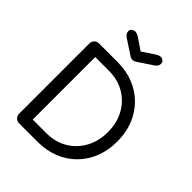

<svg xmlns="http://www.w3.org/2000/svg" viewBox="-274 -1173 1327 1327"><g transform="rotate(45 389.5 -509.0)"><path d="M148 0Q127 0 113.5 -13.5Q100 -27 100 -48V-733Q100 -754 113.5 -767.5Q127 -781 148 -781H328Q414 -781 485 -752.5Q556 -724 608 -671.5Q660 -619 688 -548Q716 -477 716 -391Q716 -305 688 -233.5Q660 -162 608 -109.5Q556 -57 485 -28.5Q414 0 328 0ZM195 -85H328Q415 -85 481.5 -124.5Q548 -164 586 -233Q624 -302 624 -391Q624 -481 586 -549.5Q548 -618 481.5 -657Q415 -696 328 -696H195ZM390 -864Q376 -864 366 -871L252 -946Q230 -962 230 -986Q230 -1005 252.5 -1014Q275 -1023 306 -1002L390 -945L474 -1001Q508 -1025 529 -1015Q550 -1005 550 -986Q550 -962 528 -946L415 -871Q404 -864 390 -864Z"/></g></svg>

Font: Comfortaa SemiBold
Style: Regular
Weight: 600
Designer: Johan Aakerlund
Foundry: Johan Aakerlund
Version: Version 3.104; ttfautohint (v1.8.1.43-b0c9)